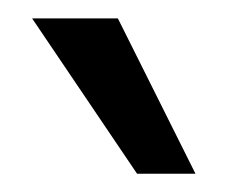

<svg xmlns="http://www.w3.org/2000/svg" viewBox="-20 -710 249 210"><path d="M129.9 -520 15.1 -689.9H108.9L193.8 -520Z"/></svg>

Font: Horta
Style: Regular
Weight: 600
Width: 3
Version: Version 0.11